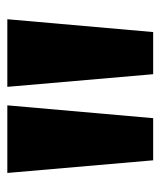

<svg xmlns="http://www.w3.org/2000/svg" viewBox="23 -871 438 524"><g transform="rotate(-90 242.0 -609.0)"><path d="M66.5 -410 32 -808H216.5L181.5 -410ZM301.5 -410 267 -808H451.5L416.5 -410Z"/></g></svg>

Font: Encode Sans Condensed Thin ExtraBold
Style: Regular
Weight: 800
Version: Version 3.002